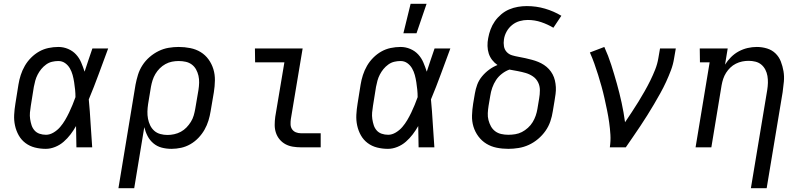

<svg xmlns="http://www.w3.org/2000/svg" viewBox="-20 -775 4240 1010"><path d="M221 8Q191 8 163.5 1Q136 -6 114 -22.5Q92 -39 78.5 -63Q65 -87 59 -114.5Q53 -142 54.5 -171Q56 -200 61 -230L77 -330Q81 -355 89 -380Q97 -405 110.5 -428.5Q124 -452 143.5 -471.5Q163 -491 186 -504Q209 -517 235 -522.5Q261 -528 287 -528Q314 -528 338.5 -517.5Q363 -507 380 -488.5Q397 -470 407 -446.5Q417 -423 425 -398Q435 -428 445 -458.5Q455 -489 466 -520H549Q524 -453 499.5 -386Q475 -319 447 -252Q453 -190 456.5 -126.5Q460 -63 465 0H382Q381 -28 381 -56Q381 -84 380 -112Q367 -89 351 -68Q335 -47 315 -29.5Q295 -12 270 -2Q245 8 221 8ZM222 -66Q242 -66 262 -78Q282 -90 296.5 -107Q311 -124 322.5 -143.5Q334 -163 343.5 -183Q353 -203 361.5 -223.5Q370 -244 377 -264Q377 -284 375 -303.5Q373 -323 370 -342.5Q367 -362 362 -380.5Q357 -399 347.5 -415.5Q338 -432 322.5 -443Q307 -454 287 -454Q270 -454 253.5 -450Q237 -446 222.5 -435.5Q208 -425 197 -411.5Q186 -398 178 -382.5Q170 -367 165.5 -350.5Q161 -334 158 -318L142 -218Q139 -200 137.5 -183Q136 -166 138.5 -149Q141 -132 146 -116.5Q151 -101 161.5 -89Q172 -77 188 -71.5Q204 -66 222 -66Z M603 215 693 -330Q698 -356 706 -382Q714 -408 729.5 -432Q745 -456 767 -475Q789 -494 814.5 -506.5Q840 -519 867 -523.5Q894 -528 920 -528Q951 -528 981 -522Q1011 -516 1035.5 -501Q1060 -486 1077 -462.5Q1094 -439 1102.5 -411Q1111 -383 1110.5 -352Q1110 -321 1105 -290L1088 -190Q1084 -165 1076.5 -140.5Q1069 -116 1056 -93Q1043 -70 1024 -50Q1005 -30 981.5 -16.5Q958 -3 932.5 2.5Q907 8 882 8Q855 8 830.5 1.5Q806 -5 787 -21Q768 -37 756.5 -59Q745 -81 739 -106L686 215ZM861 -65Q878 -65 896.5 -69Q915 -73 931.5 -82Q948 -91 961 -104.5Q974 -118 984 -134Q994 -150 999 -167.5Q1004 -185 1007 -202L1024 -302Q1027 -321 1027.5 -340Q1028 -359 1024 -376.5Q1020 -394 1011.5 -409.5Q1003 -425 989 -435.5Q975 -446 957 -450Q939 -454 920 -454Q902 -454 884.5 -450.5Q867 -447 850.5 -438Q834 -429 820.5 -415.5Q807 -402 797.5 -386Q788 -370 782.5 -352.5Q777 -335 774 -318L759 -227Q756 -207 755.5 -188Q755 -169 758.5 -150.5Q762 -132 770 -115.5Q778 -99 791.5 -87Q805 -75 823.5 -70Q842 -65 861 -65Z M1563 0Q1541 0 1520 -3.5Q1499 -7 1481.5 -16.5Q1464 -26 1451 -41.5Q1438 -57 1431.5 -76.5Q1425 -96 1425 -117.5Q1425 -139 1428 -161L1476 -447H1322L1321 -520H1572L1510 -149Q1508 -135 1508.5 -120.5Q1509 -106 1516.5 -95Q1524 -84 1536.5 -79Q1549 -74 1563 -74H1667V0Z M2021 8Q1991 8 1963.5 1Q1936 -6 1914 -22.5Q1892 -39 1878.5 -63Q1865 -87 1859 -114.5Q1853 -142 1854.5 -171Q1856 -200 1861 -230L1877 -330Q1881 -355 1889 -380Q1897 -405 1910.5 -428.5Q1924 -452 1943.5 -471.5Q1963 -491 1986 -504Q2009 -517 2035 -522.5Q2061 -528 2087 -528Q2114 -528 2138.5 -517.5Q2163 -507 2180 -488.5Q2197 -470 2207 -446.5Q2217 -423 2225 -398Q2235 -428 2245 -458.5Q2255 -489 2266 -520H2349Q2324 -453 2299.5 -386Q2275 -319 2247 -252Q2253 -190 2256.5 -126.5Q2260 -63 2265 0H2182Q2181 -28 2181 -56Q2181 -84 2180 -112Q2167 -89 2151 -68Q2135 -47 2115 -29.5Q2095 -12 2070 -2Q2045 8 2021 8ZM2022 -66Q2042 -66 2062 -78Q2082 -90 2096.5 -107Q2111 -124 2122.5 -143.5Q2134 -163 2143.5 -183Q2153 -203 2161.5 -223.5Q2170 -244 2177 -264Q2177 -284 2175 -303.5Q2173 -323 2170 -342.5Q2167 -362 2162 -380.5Q2157 -399 2147.5 -415.5Q2138 -432 2122.5 -443Q2107 -454 2087 -454Q2070 -454 2053.5 -450Q2037 -446 2022.5 -435.5Q2008 -425 1997 -411.5Q1986 -398 1978 -382.5Q1970 -367 1965.5 -350.5Q1961 -334 1958 -318L1942 -218Q1939 -200 1937.5 -183Q1936 -166 1938.5 -149Q1941 -132 1946 -116.5Q1951 -101 1961.5 -89Q1972 -77 1988 -71.5Q2004 -66 2022 -66ZM2102 -600 2140 -755H2224L2171 -600Z M2654 8Q2622 8 2592.5 2Q2563 -4 2538.5 -19Q2514 -34 2496.5 -57.5Q2479 -81 2470.5 -109Q2462 -137 2463 -168Q2464 -199 2469 -230L2478 -283Q2482 -307 2490.5 -330Q2499 -353 2515.5 -373Q2532 -393 2553 -408.5Q2574 -424 2597 -433Q2581 -444 2569 -459.5Q2557 -475 2551 -493.5Q2545 -512 2544.5 -533Q2544 -554 2548 -574Q2552 -597 2560.5 -620Q2569 -643 2583 -663Q2597 -683 2616.5 -699.5Q2636 -716 2658.5 -725.5Q2681 -735 2704.5 -739Q2728 -743 2751 -743Q2801 -743 2847 -729.5Q2893 -716 2933 -692L2891 -629Q2861 -647 2827 -658.5Q2793 -670 2756 -670Q2735 -670 2713.5 -664Q2692 -658 2674 -643.5Q2656 -629 2645 -609Q2634 -589 2631 -568Q2628 -549 2631 -531.5Q2634 -514 2645.5 -501.5Q2657 -489 2674 -484Q2691 -479 2708.5 -476Q2726 -473 2743.5 -469Q2761 -465 2778 -460.5Q2795 -456 2811 -449.5Q2827 -443 2841.5 -433.5Q2856 -424 2867.5 -411.5Q2879 -399 2887 -384Q2895 -369 2899 -352Q2903 -335 2904 -317Q2905 -299 2902.5 -280.5Q2900 -262 2897 -244L2888 -190Q2884 -163 2875 -136.5Q2866 -110 2849.5 -86.5Q2833 -63 2810.5 -44Q2788 -25 2762 -13Q2736 -1 2708 3.5Q2680 8 2654 8ZM2654 -66Q2672 -66 2690.5 -69Q2709 -72 2725.5 -80.5Q2742 -89 2757 -102.5Q2772 -116 2782 -132.5Q2792 -149 2798 -166.5Q2804 -184 2807 -202L2816 -256Q2820 -278 2820 -300.5Q2820 -323 2810.5 -342Q2801 -361 2783.5 -373Q2766 -385 2745.5 -391Q2725 -397 2703.5 -401Q2682 -405 2660 -409Q2640 -402 2621 -387.5Q2602 -373 2589.5 -354Q2577 -335 2569.5 -313.5Q2562 -292 2559 -271L2550 -218Q2547 -199 2546 -180Q2545 -161 2549.5 -143.5Q2554 -126 2562.5 -110.5Q2571 -95 2585 -84.5Q2599 -74 2617 -70Q2635 -66 2654 -66Z M3188 0Q3193 -34 3191 -66.5Q3189 -99 3184.5 -131Q3180 -163 3173.5 -194.5Q3167 -226 3160 -257.5Q3153 -289 3144.5 -319.5Q3136 -350 3126.5 -380.5Q3117 -411 3106.5 -440.5Q3096 -470 3083 -499L3159 -528Q3180 -482 3195.5 -433.5Q3211 -385 3225 -335Q3239 -285 3250 -234.5Q3261 -184 3268 -132Q3286 -159 3304 -186Q3322 -213 3338.5 -240Q3355 -267 3371 -295Q3387 -323 3401 -351.5Q3415 -380 3426.5 -409Q3438 -438 3443 -468L3452 -520H3535L3526 -468Q3521 -436 3509.5 -405.5Q3498 -375 3484 -344.5Q3470 -314 3453.5 -284.5Q3437 -255 3420 -226Q3403 -197 3385 -168.5Q3367 -140 3348.5 -112Q3330 -84 3310.5 -56Q3291 -28 3272 0Z M3930 215 4016 -302Q4019 -321 4019.5 -339.5Q4020 -358 4017 -375.5Q4014 -393 4006 -408.5Q3998 -424 3985 -435Q3972 -446 3954.5 -450.5Q3937 -455 3918 -455Q3901 -455 3884 -451.5Q3867 -448 3851 -440Q3835 -432 3822 -419.5Q3809 -407 3799.5 -392Q3790 -377 3784.5 -360.5Q3779 -344 3776 -327L3722 0H3639L3713 -447H3662L3661 -520H3808L3794 -435Q3807 -456 3825.5 -474.5Q3844 -493 3866.5 -505Q3889 -517 3913 -522.5Q3937 -528 3961 -528Q3989 -528 4015 -520Q4041 -512 4059.5 -494Q4078 -476 4087.5 -451.5Q4097 -427 4101.5 -400.5Q4106 -374 4103.5 -346Q4101 -318 4097 -290L4013 215Z"/></svg>

Font: Iosevka Plex Etoile
Style: Italic
Weight: 400
Italic angle: -9°
Designer: Belleve Invis
Foundry: Belleve Invis
Version: Version 25.1.1; ttfautohint (v1.8.4)